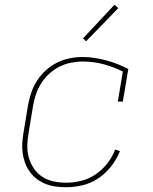

<svg xmlns="http://www.w3.org/2000/svg" viewBox="-20 -777 640 805"><path d="M257 8Q235 8 213 5Q191 2 171 -6Q151 -14 134.5 -26.5Q118 -39 105.5 -56Q93 -73 85.5 -93Q78 -113 75 -134.5Q72 -156 73.5 -178.5Q75 -201 79 -223L97 -333Q102 -360 110.5 -386.5Q119 -413 134.5 -437.5Q150 -462 172 -482Q194 -502 219.5 -514.5Q245 -527 272 -532.5Q299 -538 327 -538Q353 -538 378 -534Q403 -530 427 -523.5Q451 -517 473.5 -508Q496 -499 518 -488L495 -351H474L495 -477Q457 -496 415 -507.5Q373 -519 327 -519Q302 -519 277 -514Q252 -509 228.5 -497Q205 -485 185.5 -467Q166 -449 152 -426.5Q138 -404 130 -379.5Q122 -355 118 -330L100 -220Q95 -194 94.5 -167Q94 -140 101 -115.5Q108 -91 122.5 -70Q137 -49 158 -35.5Q179 -22 204.5 -16.5Q230 -11 257 -11Q289 -11 321 -19Q353 -27 381 -46Q409 -65 430 -92Q451 -119 463 -150L483 -143Q469 -109 446 -79.5Q423 -50 392.5 -29.5Q362 -9 327 -0.5Q292 8 257 8ZM341 -604 328 -616 460 -757 476 -743Z"/></svg>

Font: Iosevka Slab Thin Extended
Style: Italic
Weight: 100
Width: 7
Italic angle: -9°
Monospace: yes
Designer: Belleve Invis
Foundry: Belleve Invis
Version: Version 11.1.0; ttfautohint (v1.8.3)